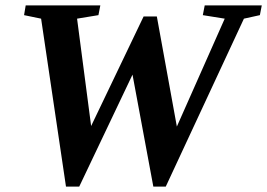

<svg xmlns="http://www.w3.org/2000/svg" viewBox="-20 -675 988 710"><path d="M593 15H547L470 -399L273 15H224L132 -606L69 -619L75 -655H351L344 -619L265 -606L317 -209L511 -614H560L634 -207L811 -606L730 -619L737 -655H948L941 -619L882 -606Z"/></svg>

Font: Libra Serif Modern
Style: Bold Italic
Weight: 700
Italic angle: -12°
Designer: Stefan Peev, Context Ltd
Foundry: Stefan Peev, Context Ltd
Version: Version 1.000